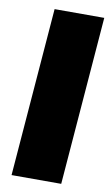

<svg xmlns="http://www.w3.org/2000/svg" viewBox="-82 -749 461 792"><g transform="rotate(10 148.5 -352.5)"><path d="M81 -705H289L233 0H25Z"/></g></svg>

Font: Nunito Sans Heavy Heavy
Style: Italic
Weight: 400
Italic angle: -4.541°
Designer: Vernon Adams
Foundry: Vernon Adams
Version: Version 2.002